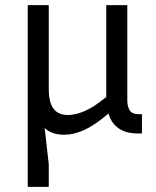

<svg xmlns="http://www.w3.org/2000/svg" viewBox="-20 -515 606 748"><path d="M170 213H88V-495H170V-168Q170 -116 188.5 -91.5Q207 -67 244 -67Q272 -67 307 -81Q342 -95 394 -137V-495H476V-124Q476 -101 485 -85.5Q494 -70 521 -70H533V5H518Q468 5 439.5 -17Q411 -39 403 -73Q349 -27 308 -8.5Q267 10 230 10Q183 10 154 -16L170 125Z"/></svg>

Font: Inria Sans
Style: Regular
Weight: 400
Designer: Black Foundry Team
Foundry: Black Foundry
Version: Version 1.2; ttfautohint (v1.8.3)